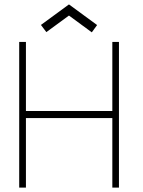

<svg xmlns="http://www.w3.org/2000/svg" viewBox="-20 -850 646 870"><path d="M489 -315H97.5V0H67V-660H97.5V-347H489V-660H519V0H489ZM190 -704.5 165.5 -737 292.5 -830 420 -736.5 396 -703.5 292.5 -779.5Z"/></svg>

Font: League Spartan Extralight
Style: Regular
Weight: 200
Foundry: The League of Moveable Type
Version: Version 2.300; ttfautohint (v1.8.3)